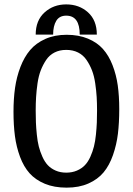

<svg xmlns="http://www.w3.org/2000/svg" viewBox="-20 -840 610 882"><path d="M144 -681.2Q144 -746.1 184.8 -783Q225.6 -819.8 284.2 -819.8Q343.8 -819.8 384.3 -783.2Q424.8 -746.6 424.8 -681.2H346.2Q346.2 -768.1 284.2 -768.1Q252.9 -768.1 238.5 -744.4Q224.1 -720.7 224.1 -681.2ZM527.8 -338.9Q527.8 -276.4 521.7 -225.8Q515.6 -175.3 499 -127.7Q482.4 -80.1 455.8 -48.1Q429.2 -16.1 386.2 2.9Q343.3 22 286.1 22Q229 22 186 4.2Q143.1 -13.7 116 -43.9Q88.9 -74.2 72 -119.6Q55.2 -165 48.6 -214.8Q42 -264.6 42 -327.1Q42 -386.2 49.1 -436.3Q56.2 -486.3 73.7 -532.2Q91.3 -578.1 118.4 -610.1Q145.5 -642.1 188.2 -661.1Q231 -680.2 286.1 -680.2Q341.3 -680.2 383.8 -662.6Q426.3 -645 453.1 -614.7Q480 -584.5 497.1 -540.3Q514.2 -496.1 521 -447.3Q527.8 -398.4 527.8 -338.9ZM284.2 -46.9Q311.5 -46.9 333.5 -56.4Q355.5 -65.9 370.1 -81.3Q384.8 -96.7 395.3 -120.4Q405.8 -144 411.6 -167.2Q417.5 -190.4 420.7 -221.7Q423.8 -252.9 424.8 -276.9Q425.8 -300.8 425.8 -332Q425.8 -366.2 424.1 -394.5Q422.4 -422.9 417.5 -456.8Q412.6 -490.7 402.6 -516.6Q392.6 -542.5 377.4 -564.7Q362.3 -586.9 338.6 -598.9Q314.9 -610.8 284.2 -610.8Q253.9 -610.8 230.5 -598.9Q207 -586.9 192.1 -564.7Q177.2 -542.5 167.2 -516.6Q157.2 -490.7 152.3 -456.8Q147.5 -422.9 145.8 -394.3Q144 -365.7 144 -332Q144 -301.3 145 -276.9Q146 -252.4 149.2 -221.4Q152.3 -190.4 158.2 -167.2Q164.1 -144 174.6 -120.4Q185.1 -96.7 199.5 -81.3Q213.9 -65.9 235.6 -56.4Q257.3 -46.9 284.2 -46.9Z"/></svg>

Font: Sansita Light
Style: Regular
Weight: 300
Designer: Pablo Cosgaya
Foundry: Omnibus-Type
Version: Version 1.006;hotconv 1.0.109;makeotfexe 2.5.65596